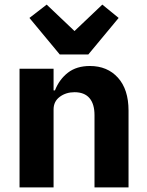

<svg xmlns="http://www.w3.org/2000/svg" viewBox="-20 -815 640 835"><path d="M65 0V-516H213V-422H219Q238 -470 275.5 -499Q313 -528 371 -528Q447 -528 493 -477Q539 -426 539 -334V0H391V-314Q391 -363 369 -388.5Q347 -414 304 -414Q267 -414 240 -394Q213 -374 213 -339V0ZM240 -578 108 -737 183 -795 304 -680 425 -795 496 -737 364 -578Z"/></svg>

Font: iA Writer Quattro V
Style: Regular
Weight: 400
Designer: Mike Abbink, Paul van der Laan, Pieter van Rosmalen, Oliver Reichenstein
Foundry: Information Architects Inc.
Version: Version 2.000